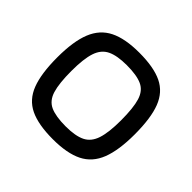

<svg xmlns="http://www.w3.org/2000/svg" viewBox="-130 -649 803 803"><g transform="rotate(45 271.5 -248.0)"><path d="M272 8Q186 8 136 -16Q86 -40 64.5 -96Q43 -152 43 -248Q43 -342 65.5 -398Q88 -454 138 -479Q188 -504 272 -504Q358 -504 407.5 -480Q457 -456 478.5 -400.5Q500 -345 500 -248Q500 -155 478 -98.5Q456 -42 406 -17Q356 8 272 8ZM272 -68Q329 -68 360.5 -83.5Q392 -99 405 -138.5Q418 -178 418 -249Q418 -323 406 -362Q394 -401 362.5 -415.5Q331 -430 272 -430Q215 -430 183 -414.5Q151 -399 138 -360Q125 -321 125 -249Q125 -176 137 -136.5Q149 -97 181 -82.5Q213 -68 272 -68Z"/></g></svg>

Font: Blinker
Style: Regular
Weight: 400
Designer: Juergen Huber
Foundry: supertype
Version: 1.017